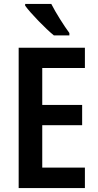

<svg xmlns="http://www.w3.org/2000/svg" viewBox="-20 -957 500 977"><path d="M241 -937H108V-928C136 -889 213 -810 254 -777H333V-789C307 -824 263 -893 241 -937ZM412 0V-104H195V-320H398V-423H195V-611H412V-714H75V0Z"/></svg>

Font: Noto Sans Arabic UI Cn SmBd
Style: Regular
Weight: 600
Width: 3
Designer: Monotype Design Team, Nadine Chahine and Nizar Qandah
Foundry: Monotype Imaging Inc.
Version: Version 2.010